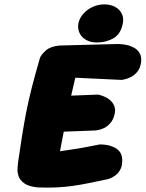

<svg xmlns="http://www.w3.org/2000/svg" viewBox="-20 -858 665 877"><path d="M152 -2Q111 -6 91 -20.5Q71 -35 65 -53Q59 -71 60 -87.5Q61 -104 62 -113Q72 -184 81 -239.5Q90 -295 100 -346.5Q110 -398 125 -457Q140 -516 163 -595Q169 -609 189.5 -627.5Q210 -646 251 -650L517 -657Q517 -657 529.5 -656.5Q542 -656 559 -652.5Q576 -649 592.5 -640Q609 -631 618.5 -614Q628 -597 624 -570Q619 -543 605 -527.5Q591 -512 574.5 -504.5Q558 -497 546.5 -495Q535 -493 535 -493L324 -503Q312 -452 304 -417Q296 -382 290.5 -355Q285 -328 280 -302.5Q275 -277 269 -245Q263 -213 254 -167Q285 -172 303 -174.5Q321 -177 332.5 -179Q344 -181 356 -183Q368 -185 385.5 -188.5Q403 -192 434 -198Q434 -198 444 -198Q454 -198 469 -195.5Q484 -193 499.5 -186Q515 -179 525.5 -166.5Q536 -154 538 -134Q540 -105 531 -86.5Q522 -68 508.5 -58Q495 -48 484.5 -44Q474 -40 474 -40Q426 -30 387.5 -22Q349 -14 313.5 -9Q278 -4 239.5 -2Q201 0 152 -2ZM126 -251 148 -415 429 -426Q429 -426 438 -423.5Q447 -421 459.5 -415.5Q472 -410 483.5 -400Q495 -390 501.5 -375Q508 -360 504 -339Q498 -311 483.5 -295Q469 -279 453 -272Q437 -265 425.5 -263.5Q414 -262 414 -262ZM422 -664Q394 -664 373.5 -675.5Q353 -687 343.5 -707Q334 -727 338 -751Q343 -775 360.5 -795Q378 -815 403.5 -826.5Q429 -838 457 -838Q485 -838 506 -826.5Q527 -815 536.5 -795Q546 -775 541 -751Q532 -703 498.5 -683.5Q465 -664 422 -664Z"/></svg>

Font: Sour Gummy Black
Style: Italic
Weight: 900
Italic angle: -11.3°
Designer: Stefie Justprince
Foundry: Eifetstype
Version: Version 1.000